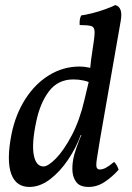

<svg xmlns="http://www.w3.org/2000/svg" viewBox="-20 -730 522 759"><path d="M330 9Q295 9 280.5 -11.5Q266 -32 266 -62Q266 -92 274 -120Q277 -131 282.5 -147Q288 -163 294 -178Q300 -193 304 -200L338 -406Q334 -431 336.5 -460.5Q339 -490 346 -534Q354 -583 354 -603Q354 -623 340.5 -627Q327 -631 295 -631Q294 -641 295.5 -651.5Q297 -662 301 -669Q317 -671 343.5 -677.5Q370 -684 396 -693.5Q422 -703 436 -710Q452 -705 457 -689.5Q462 -674 457 -646L375 -177Q366 -124 362.5 -99Q359 -74 362.5 -67Q366 -60 374 -60Q386 -60 399 -67Q412 -74 431 -90Q438 -83 442 -75.5Q446 -68 449 -59Q424 -31 394 -11Q364 9 330 9ZM360 -454 343 -400Q328 -408 309 -412Q290 -416 270 -416Q209 -416 173.5 -369Q138 -322 123 -248Q105 -163 113.5 -117.5Q122 -72 152 -72Q170 -72 201 -103.5Q232 -135 263.5 -194.5Q295 -254 314 -336L333 -416L380 -409L325 -196H299Q281 -146 249 -98.5Q217 -51 177.5 -21Q138 9 96 9Q71 9 53 -3Q35 -15 25 -41Q15 -67 15 -107Q15 -147 26 -202Q42 -279 80.5 -339Q119 -399 174.5 -433Q230 -467 295 -467Q312 -467 331 -463Q350 -459 360 -454Z"/></svg>

Font: Vollkorn
Style: Italic
Weight: 400
Italic angle: -11°
Designer: Friedrich Althausen
Foundry: Friedrich Althausen
Version: Version 5.001